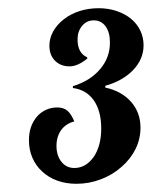

<svg xmlns="http://www.w3.org/2000/svg" viewBox="-20 -783 376 463"><path d="M82 -369.1Q66.4 -383.3 58.1 -402.6Q49.8 -421.9 49.8 -444.8Q49.8 -479.5 69.3 -502Q78.1 -512.2 90.8 -518.1Q103.5 -523.9 118.2 -523.9Q132.8 -523.9 142.1 -516.4Q151.4 -508.8 159.2 -490.2Q138.7 -484.9 127.4 -469.2Q116.2 -453.6 116.2 -431.2Q116.2 -407.7 128.2 -392.8Q140.1 -377.9 159.2 -377.9Q187 -377.9 206.1 -404.8Q224.1 -431.6 224.1 -473.1Q224.1 -515.1 206.3 -540.8Q188.5 -566.4 155.8 -570.8V-575.2Q197.3 -587.9 221.2 -616Q245.1 -644 245.1 -680.2Q245.1 -705.1 234.6 -719.5Q224.1 -733.9 206.1 -733.9Q189 -733.9 178 -720.7Q167 -707.5 167 -688Q167 -655.3 189.9 -645L190.9 -642.1Q167.5 -623 147.9 -623Q126 -623 112.5 -636.7Q99.1 -650.4 99.1 -672.9Q99.1 -690.9 108.4 -707.5Q117.7 -724.1 134.3 -736.8Q150.4 -749.5 171.9 -756.3Q193.4 -763.2 217.8 -763.2Q240.7 -763.2 260.7 -756.6Q280.8 -750 295.9 -737.8Q310.5 -725.6 318.4 -709.2Q326.2 -692.9 326.2 -673.8Q326.2 -640.6 301.3 -614.3Q275.9 -587.9 233.9 -576.2V-571.8Q272.9 -563.5 295.9 -537.6Q318.8 -511.7 318.8 -475.1Q318.8 -448.2 306.9 -423.8Q294.9 -399.4 272.9 -380.4Q251.5 -361.3 223.1 -350.6Q194.8 -339.8 164.1 -339.8Q139.2 -339.8 118.2 -347.4Q97.2 -355 82 -369.1Z"/></svg>

Font: Pattaya
Style: Regular
Weight: 400
Designer: Pablo Impallari / Thai characters Designed by Thanarat Vachiruckul and Suppakit Chalermlarp
Foundry: Pablo Impallari
Version: Version 2.001